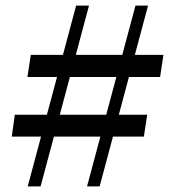

<svg xmlns="http://www.w3.org/2000/svg" viewBox="-20 -666 604 686"><path d="M79 0 252 -646H298L125 0ZM33 -256H506L494 -178H22ZM552 -391H78L90 -470H564ZM291 0 464 -646H509L336 0Z"/></svg>

Font: Source Serif 4 48pt SemiBold
Style: Italic
Weight: 600
Italic angle: -12°
Designer: Frank Grießhammer
Foundry: Adobe Systems Incorporated
Version: Version 4.004;hotconv 1.0.116;makeotfexe 2.5.65601